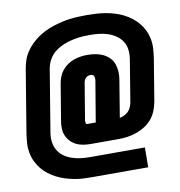

<svg xmlns="http://www.w3.org/2000/svg" viewBox="-93 -865 987 1050"><g transform="rotate(-10 400.0 -340.0)"><path d="M645 99H342Q315 99 288.5 98Q262 97 236 92Q210 87 186 79.5Q162 72 139.5 60.5Q117 49 97 34Q77 19 61.5 -0.5Q46 -20 35 -42.5Q24 -65 19 -90.5Q14 -116 15.5 -142.5Q17 -169 21 -196L79 -548Q83 -571 90.5 -594Q98 -617 112 -638Q126 -659 144 -677Q162 -695 182 -709Q202 -723 224.5 -734Q247 -745 270.5 -752.5Q294 -760 317 -765.5Q340 -771 363.5 -774Q387 -777 410.5 -778Q434 -779 457 -779Q484 -779 510.5 -777.5Q537 -776 563 -771.5Q589 -767 613.5 -759.5Q638 -752 660.5 -740.5Q683 -729 702.5 -714Q722 -699 738 -680Q754 -661 765 -638Q776 -615 781 -589.5Q786 -564 784.5 -537.5Q783 -511 779 -484L740 -247Q735 -222 725.5 -198Q716 -174 698.5 -153.5Q681 -133 658.5 -119Q636 -105 611.5 -96.5Q587 -88 562 -84.5Q537 -81 512 -81H357Q336 -81 315 -84.5Q294 -88 276.5 -97Q259 -106 245.5 -120.5Q232 -135 224.5 -153.5Q217 -172 216.5 -193Q216 -214 220 -236L253 -435Q256 -453 263 -471.5Q270 -490 282.5 -505.5Q295 -521 312 -533Q329 -545 347 -551.5Q365 -558 384 -561Q403 -564 422 -564Q445 -564 467 -560.5Q489 -557 508.5 -548Q528 -539 543.5 -524Q559 -509 566.5 -489Q574 -469 575.5 -446.5Q577 -424 573 -401L539 -194Q551 -196 563.5 -202Q576 -208 586 -217.5Q596 -227 601.5 -239.5Q607 -252 610 -265L649 -502Q653 -528 650 -553.5Q647 -579 634 -599Q621 -619 601 -633Q581 -647 557.5 -655Q534 -663 508.5 -666Q483 -669 457 -669Q438 -669 419.5 -668Q401 -667 382.5 -664Q364 -661 345 -656Q326 -651 308 -643.5Q290 -636 273 -625Q256 -614 243 -599.5Q230 -585 221.5 -567Q213 -549 209 -530L151 -178Q147 -152 150.5 -127Q154 -102 166.5 -81.5Q179 -61 198.5 -47Q218 -33 242 -25Q266 -17 291 -14Q316 -11 342 -11H646ZM357 -192H405L443 -419Q444 -425 443.5 -431Q443 -437 441 -442.5Q439 -448 433.5 -450.5Q428 -453 422 -453Q415 -453 408 -450.5Q401 -448 395.5 -442.5Q390 -437 387 -430.5Q384 -424 383 -417L350 -218Q349 -215 349 -212Q349 -209 349 -206Q349 -201 350.5 -196.5Q352 -192 357 -192Z"/></g></svg>

Font: Iosevka Aile Extrabold Oblique
Style: Regular
Weight: 800
Italic angle: -9°
Designer: Belleve Invis
Foundry: Belleve Invis
Version: Version 31.1.0; ttfautohint (v1.8.4)